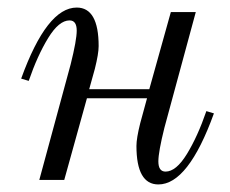

<svg xmlns="http://www.w3.org/2000/svg" viewBox="-20 -476 608 508"><path d="M36 -268Q104 -456 183 -456Q241 -456 241 -354Q241 -334 231 -294L216 -240H375L432 -444H498L415 -138Q399 -74 399 -49Q399 -22 418 -22Q446 -22 474.5 -68.5Q503 -115 526 -182L546 -176Q478 12 399 12Q341 12 341 -90Q341 -110 351 -150L369 -216H210L150 0H84L167 -306Q183 -370 183 -395Q183 -422 164 -422Q136 -422 107.5 -375.5Q79 -329 56 -262Z"/></svg>

Font: Old Standard TT
Style: Italic
Weight: 400
Italic angle: -15.2°
Designer: Alexey Kryukov <alexios@thessalonica.org.ru>
Version: Version 2.2